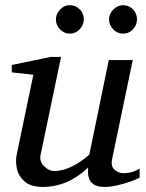

<svg xmlns="http://www.w3.org/2000/svg" viewBox="-20 -716 567 748"><path d="M523.9 -23.9Q511.7 -17.1 487.5 -8.5Q463.4 0 436.5 6.1Q409.7 12.2 388.2 12.2Q359.9 12.2 345.9 2.9Q332 -6.3 327.4 -19.3Q322.8 -32.2 323 -44.7Q323.2 -57.1 323.2 -63Q244.1 12.2 147 12.2Q100.6 12.2 76.7 -8.3Q52.7 -28.8 46.1 -57.9Q39.6 -86.9 44.9 -112.8L109.9 -424.8L25.9 -434.1V-462.9L176.8 -494.1H217.8L138.2 -112.8Q132.8 -87.4 151.6 -68.6Q170.4 -49.8 189.9 -49.8Q226.1 -49.8 262.9 -68.8Q299.8 -87.9 328.1 -113.8L403.8 -481.9H497.1L417 -97.2Q410.6 -66.4 427.5 -53.7Q444.3 -41 460.9 -41Q470.7 -41 486.8 -43.9Q502.9 -46.9 523.9 -59.1ZM513.7 -641.1Q513.7 -618.7 498 -601.8Q482.4 -585 459.5 -585Q437 -585 420.9 -601.8Q404.8 -618.7 404.8 -641.1Q404.8 -662.1 421.6 -679Q438.5 -695.8 459.5 -695.8Q482.4 -695.8 498 -679.7Q513.7 -663.6 513.7 -641.1ZM306.6 -641.1Q306.6 -618.7 290.5 -601.8Q274.4 -585 251.5 -585Q230 -585 213.9 -601.6Q197.8 -618.2 197.8 -640.1Q197.8 -661.6 213.9 -678.7Q230 -695.8 251.5 -695.8Q274.4 -695.8 290.5 -679.7Q306.6 -663.6 306.6 -641.1Z"/></svg>

Font: Charis
Style: Italic
Weight: 400
Italic angle: -11°
Designer: Walt Agee, Miriam Martin, Annie Olsen, Victor Gaultney, Lorna Priest, Alan Ward, Bob Hallissy, Martin Hosken, Sharon Cor
Foundry: SIL Global
Version: Version 7.000